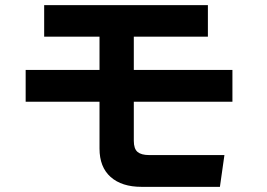

<svg xmlns="http://www.w3.org/2000/svg" viewBox="-20 -726 1040 749"><path d="M80.1 -329.1V-453.1H368.2V-583H152.3V-706.1H791V-583H502V-453.1H886.7V-329.1H502V-176.8Q502 -145.5 516.6 -133.3Q531.2 -121.1 561.5 -121.1H855.5L837.9 2.9H532.2Q455.1 2.9 411.6 -35.6Q368.2 -74.2 368.2 -146.5V-329.1Z"/></svg>

Font: Gothic A1 ExtraBold
Style: Regular
Weight: 800
Designer: HanYang I&C Co.,Ltd.
Foundry: HanYang I&C Co.,Ltd.
Version: Version 2.50